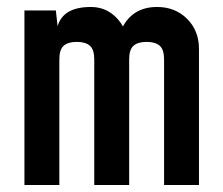

<svg xmlns="http://www.w3.org/2000/svg" viewBox="-20 -530 640 550"><path d="M50 0H150V-447L145 -455L140 -500H50ZM145 -455 150 -360Q150 -388 162.5 -399Q175 -410 200 -410Q225 -410 237.5 -399Q250 -388 250 -360V0H350V-390L335 -450Q301 -510 240 -510Q161 -510 145 -455ZM330 -450 350 -360Q350 -388 362.5 -399Q375 -410 400 -410Q425 -410 437.5 -399Q450 -388 450 -360V0H550V-390Q550 -442 516 -476Q482 -510 430 -510Q360 -510 330 -450Z"/></svg>

Font: Millimetre
Style: Regular
Weight: 500
Designer: Jérémy Landes
Version: Version 1.0